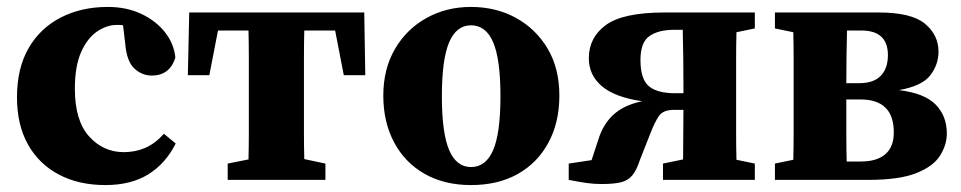

<svg xmlns="http://www.w3.org/2000/svg" viewBox="-20 -519 2774 554"><path d="M284 15Q207 15 149.5 -15.5Q92 -46 60.5 -102.5Q29 -159 29 -238Q29 -322 62.5 -380Q96 -438 155.5 -468.5Q215 -499 291 -499Q345 -499 387.5 -479Q430 -459 456 -426Q482 -393 486 -353Q470 -301 418 -301Q389 -301 367 -322Q345 -343 341 -396L335 -446Q331 -447 326 -447Q321 -447 316 -447Q288 -447 260 -428Q232 -409 214 -368.5Q196 -328 196 -263Q196 -171 237 -125.5Q278 -80 337 -80Q371 -80 399.5 -92.5Q428 -105 453 -133L487 -105Q458 -47 408 -16Q358 15 284 15Z M522 -302 526 -483H1031L1034 -302H972L947 -431H858Q857 -394 857 -350Q857 -306 857 -273V-210Q857 -179 857 -137.5Q857 -96 858 -60L919 -47V0H637V-47L697 -59Q698 -96 698 -137.5Q698 -179 698 -210V-273Q698 -306 698 -350Q698 -394 697 -431H609L584 -302Z M1339 15Q1262 15 1205 -17.5Q1148 -50 1117 -108.5Q1086 -167 1086 -243Q1086 -320 1119.5 -377.5Q1153 -435 1210.5 -467Q1268 -499 1339 -499Q1411 -499 1468.5 -467.5Q1526 -436 1560 -379Q1594 -322 1594 -243Q1594 -166 1562.5 -107.5Q1531 -49 1474 -17Q1417 15 1339 15ZM1339 -37Q1382 -37 1403 -86Q1424 -135 1424 -241Q1424 -348 1403 -397Q1382 -446 1339 -446Q1297 -446 1276 -397Q1255 -348 1255 -241Q1255 -135 1276 -86Q1297 -37 1339 -37Z M1898 -483H2158V-437L2105 -426Q2104 -389 2104 -347Q2104 -305 2104 -273V-210Q2104 -178 2104 -136.5Q2104 -95 2105 -58L2158 -47V0H1893V-47L1951 -59Q1951 -93 1951.5 -132Q1952 -171 1952 -202H1925Q1893 -202 1881 -184Q1869 -166 1857 -135L1827 -59Q1817 -28 1804.5 -13Q1792 2 1771.5 7Q1751 12 1716 12Q1694 12 1672.5 9Q1651 6 1621 0V-47L1687 -57L1707 -118Q1721 -162 1751 -189Q1781 -216 1833 -227Q1755 -238 1717 -270Q1679 -302 1679 -351Q1679 -411 1728.5 -447Q1778 -483 1898 -483ZM1928 -250H1952V-273Q1952 -307 1951.5 -351.5Q1951 -396 1950 -433H1925Q1880 -433 1854 -415Q1828 -397 1828 -346Q1828 -291 1852 -270.5Q1876 -250 1928 -250Z M2216 0V-47L2269 -58Q2270 -94 2270 -136Q2270 -178 2270 -210V-273Q2270 -305 2270 -347Q2270 -389 2269 -426L2216 -437V-483H2515Q2610 -483 2649 -450.5Q2688 -418 2688 -370Q2688 -333 2664.5 -302Q2641 -271 2574 -259Q2648 -250 2680 -217Q2712 -184 2712 -134Q2712 -101 2692.5 -70Q2673 -39 2624 -19.5Q2575 0 2486 0ZM2422 -210Q2422 -177 2422 -133.5Q2422 -90 2423 -53H2464Q2510 -53 2534.5 -74Q2559 -95 2559 -137Q2559 -232 2463 -232H2422ZM2465 -431H2424Q2423 -398 2422.5 -357.5Q2422 -317 2422 -279H2459Q2501 -279 2521.5 -300.5Q2542 -322 2542 -360Q2542 -431 2465 -431Z"/></svg>

Font: Source Serif 4
Style: Bold
Weight: 700
Designer: Frank Grießhammer
Foundry: Adobe
Version: Version 4.005;hotconv 1.1.0;makeotfexe 2.6.0